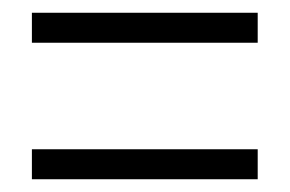

<svg xmlns="http://www.w3.org/2000/svg" viewBox="-20 -503 455 301"><path d="M30 -436V-483H384V-436ZM30 -222V-269H384V-222Z"/></svg>

Font: Noto Sans Lao UI ExtCond Light
Style: Regular
Weight: 300
Width: 2
Designer: Monotype Design Team
Foundry: Monotype Imaging Inc.
Version: Version 2.000; ttfautohint (v1.8.4.7-5d5b)